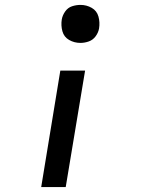

<svg xmlns="http://www.w3.org/2000/svg" viewBox="-20 -558 616 783"><path d="M308 -383Q325 -383 342 -389Q359 -395 370 -410Q381 -425 384 -442Q388 -467 381.5 -490.5Q375 -514 354 -526Q333 -538 308 -538Q291 -538 274 -532.5Q257 -527 246 -511.5Q235 -496 232 -479Q228 -454 234.5 -430.5Q241 -407 262 -395Q283 -383 308 -383ZM148 205H248L327 -270H226Z"/></svg>

Font: Iosevka Sparkle Medium
Style: Italic
Weight: 500
Italic angle: -9°
Designer: Belleve Invis
Foundry: Belleve Invis
Version: Version 4.5.0; ttfautohint (v1.8.3)